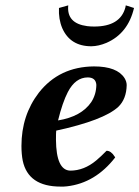

<svg xmlns="http://www.w3.org/2000/svg" viewBox="-20 -687 520 717"><path d="M234.9 -667Q228 -599.6 305.7 -589.4Q318.4 -587.9 331.5 -587.9Q429.2 -587.9 448.2 -659.2Q449.2 -663.6 449.7 -667L480.5 -657.2Q458 -562 377.4 -526.9Q348.1 -514.6 321.3 -514.2Q242.2 -514.2 212.4 -582Q198.2 -615.7 200.2 -657.2ZM339.8 -370.1Q337.9 -397.5 308.1 -397.9Q261.7 -397.9 233.4 -343.3Q213.4 -304.7 196.8 -237.3Q283.7 -251.5 320.8 -305.7Q339.4 -334.5 339.8 -370.1ZM189.9 -199.2Q189 -190.9 189 -165Q189.9 -51.3 242.2 -49.8Q293.9 -49.8 339.4 -87.9Q356.9 -102.5 377.9 -124Q394.5 -124 407.7 -103Q409.2 -100.6 410.2 -99.1Q335.9 -3.4 230 8.8Q217.8 10.3 206.1 9.8Q85.4 9.8 64.9 -86.9Q60.1 -111.3 60.1 -142.1Q60.1 -256.3 125 -340.8Q201.2 -438 331.1 -439Q417.5 -439 445.3 -395Q453.1 -381.8 453.1 -369.1Q452.1 -317.4 421.9 -288.1Q367.7 -237.8 189.9 -199.2Z"/></svg>

Font: Linux Libertine Capitals O
Style: Bold Italic Samll Caps
Weight: 400
Italic angle: -12°
Designer: Philipp H. Poll
Foundry: Philipp H. Poll
Version: Version 5.0.4